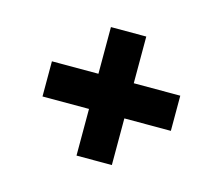

<svg xmlns="http://www.w3.org/2000/svg" viewBox="-63 -513 604 520"><g transform="rotate(15 239.0 -253.0)"><path d="M189.2 -72.6V-203.4H58.8V-302H189.2V-432.9H288.3V-302H418.7V-203.4H288.3V-72.6Z"/></g></svg>

Font: Saira Thin Condensed
Style: Regular
Weight: 100
Width: 3
Version: Version 1.101